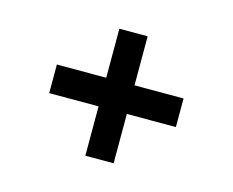

<svg xmlns="http://www.w3.org/2000/svg" viewBox="-67 -607 716 590"><g transform="rotate(15 291.0 -312.0)"><path d="M89 -358H246V-514H336V-358H492V-267H336V-110H246V-267H89Z"/></g></svg>

Font: Lopes Sans Medium
Style: Regular
Weight: 500
Designer: Gabriel Lam, Diego Maldonado
Foundry: TypeRant, Foresti Design
Version: Version 4.000